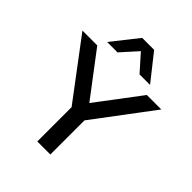

<svg xmlns="http://www.w3.org/2000/svg" viewBox="-261 -1084 1227 1227"><g transform="rotate(45 352.5 -471.0)"><path d="M293 0V-363L314 -282L-4 -705H130L355 -408H354L578 -705H709L391 -282L411 -363V0ZM159 -765 299 -942H407L547 -765H452L353 -876L253 -765Z"/></g></svg>

Font: Nunito Sans 7pt SemiExpanded SemiBold
Style: Regular
Weight: 600
Width: 6
Designer: Vernon Adams
Foundry: Vernon Adams
Version: Version 3.101;gftools[0.9.27]